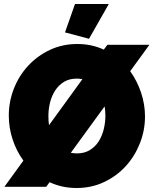

<svg xmlns="http://www.w3.org/2000/svg" viewBox="-20 -934 769 960"><path d="M727 -710 631 -578Q666 -529 685.5 -470.5Q705 -412 705 -352Q705 -282 679.5 -217.5Q654 -153 609 -103.5Q564 -54 501 -24Q438 6 363 6Q325 6 291.5 -1.5Q258 -9 228 -23L211 0H2L97 -131Q62 -179 43 -237Q24 -295 24 -356Q24 -426 49.5 -491Q75 -556 121 -605.5Q167 -655 229.5 -684.5Q292 -714 367 -714Q438 -714 499 -686L517 -710ZM425 -740 305 -772 355 -914H524ZM507 -356Q507 -367 506 -379Q505 -391 503 -402L334 -170Q349 -167 365 -167Q402 -167 429 -183.5Q456 -200 473 -226.5Q490 -253 498.5 -287Q507 -321 507 -356ZM222 -354Q222 -330 225 -308L392 -538Q378 -541 364 -541Q327 -541 300.5 -525Q274 -509 256.5 -482.5Q239 -456 230.5 -422.5Q222 -389 222 -354Z"/></svg>

Font: Raleway
Style: Heavy
Weight: 900
Designer: Matt McInerney, Pablo Impallari, Rodrigo Fuenzalida
Foundry: Matt McInerney, Pablo Impallari, Rodrigo Fuenzalida
Version: Version 2.001; ttfautohint (v0.8) -G 200 -r 50